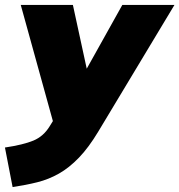

<svg xmlns="http://www.w3.org/2000/svg" viewBox="-61 -530 726 777"><path d="M0 0ZM-10 227 -41 67Q33 56 74 39Q115 22 140 -19L153 -40L23 -510H234L290 -252L434 -510H645L337 2Q298 67 258.5 108Q219 149 177.5 172.5Q136 196 90 207.5Q44 219 -10 227Z"/></svg>

Font: Winston Black
Style: Italic
Weight: 900
Italic angle: -9°
Designer: Original fonts by Vernon Adams / Changes by Cristiano Sobral
Foundry: VOriginal fonts by Vernon Adams / Changes by Cristiano Sobral
Version: Version 2.503;July 17, 2020;FontCreator 13.0.0.2655 64-bit